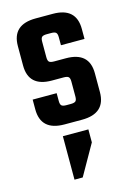

<svg xmlns="http://www.w3.org/2000/svg" viewBox="-114 -550 590 858"><g transform="rotate(-15 181.0 -120.5)"><path d="M121 49H239V109L159 250H121ZM221 -108V-177Q221 -193 215 -198.5Q209 -204 192 -204H138Q31 -204 31 -302V-392Q31 -491 140 -491H219Q327 -491 327 -392V-346H218V-383Q218 -399 212 -404.5Q206 -410 190 -410H170Q153 -410 147 -404.5Q141 -399 141 -383V-311Q141 -295 147 -289.5Q153 -284 170 -284H224Q332 -284 332 -186V-99Q332 0 223 0H142Q33 0 33 -99V-144H144V-108Q144 -92 150 -86.5Q156 -81 172 -81H192Q209 -81 215 -86.5Q221 -92 221 -108Z"/></g></svg>

Font: Teko Medium
Style: Regular
Weight: 500
Designer: Manushi Parikh, Jonny Pinhorn
Foundry: Indian Type Foundry
Version: Version 1.106;PS 1.0;hotconv 1.0.78;makeotf.lib2.5.61930; tt